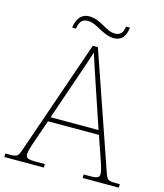

<svg xmlns="http://www.w3.org/2000/svg" viewBox="-129 -959 900 1052"><g transform="rotate(15 320.5 -432.5)"><path d="M405 -784C458 -784 473 -824 477 -863H455C451 -836 442 -810 405 -810C353 -810 314 -865 247 -865C192 -865 175 -816 171 -781H193C197 -808 205 -839 245 -839C298 -839 343 -784 405 -784ZM-4 0H220V-20H167C117 -20 112 -29 112 -48C112 -71 134 -129 140 -147L176 -251H465L501 -147C507 -129 529 -71 529 -48C529 -29 524 -20 474 -20H440V0H645V-20H623C577 -20 573 -24 558 -68L335 -714H306L83 -68C68 -24 64 -20 18 -20H-4ZM184 -276 266 -515C281 -560 313 -649 321 -680C335 -638 360 -559 379 -505L456 -276Z"/></g></svg>

Font: Noto Serif Georgian Thin
Style: Regular
Weight: 100
Designer: Monotype Design Team, Akaki Razmadze
Foundry: Google LLC
Version: Version 2.003